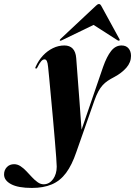

<svg xmlns="http://www.w3.org/2000/svg" viewBox="-155 -677 666 946"><path d="M353 -347.5Q371 -398.5 392.5 -425.8Q414 -453 444 -453Q466 -453 478.2 -438.8Q490.5 -424.5 490.5 -401.5Q490.5 -369.5 467.5 -343.2Q444.5 -317 407 -297Q389.5 -288 375.8 -278.8Q362 -269.5 350.8 -257.2Q339.5 -245 329.8 -227Q320 -209 310.5 -182.5L221 72.5Q199.5 136 170.5 175Q141.5 214 100.2 231.5Q59 249 2 249Q-65.5 249 -100.2 230.5Q-135 212 -135 182.5Q-135 161 -121.2 146.5Q-107.5 132 -85.5 132Q-69 132 -54 141.8Q-39 151.5 -25 166.5Q-11 181.5 2.8 196.2Q16.5 211 30.8 221Q45 231 60 231Q74.5 231 86.5 224Q98.5 217 107 205Q115.5 193 120 177.5Q124.5 162 124.5 144Q124.5 134.5 122 99.2Q119.5 64 115.2 13.8Q111 -36.5 106 -92.2Q101 -148 96 -200.2Q91 -252.5 87.5 -291.8Q84 -331 82 -347Q80 -368 75.8 -376.2Q71.5 -384.5 64.5 -384.5Q56 -384.5 47.8 -375.2Q39.5 -366 29 -344.5Q27 -341.5 25.5 -340Q24 -338.5 22 -339Q20 -339.5 19.2 -341.5Q18.5 -343.5 20 -346.5Q34.5 -379.5 56.5 -403Q78.5 -426.5 105.8 -439.8Q133 -453 162 -453Q188.5 -453 203.2 -437.5Q218 -422 220.5 -391Q222 -375 224.2 -341.8Q226.5 -308.5 230 -265Q233.5 -221.5 236.8 -175.8Q240 -130 243 -89.8Q246 -49.5 248 -22.5L241 -21ZM350 -575.5H273L425 -478Q427.5 -477 429.5 -476.5Q431.5 -476 432.5 -477Q434.5 -478 434.8 -480.2Q435 -482.5 433.5 -484.5L343.5 -649Q341 -653 338.8 -655Q336.5 -657 332.5 -657Q328.5 -657 325.5 -655Q322.5 -653 318 -649L142.5 -484.5Q140.5 -482.5 139.8 -480.2Q139 -478 140 -477Q141 -476 143.5 -476.5Q146 -477 148.5 -478Z"/></svg>

Font: Fraunces 120pt
Style: Bold Italic
Weight: 700
Italic angle: -16°
Version: Version 1.000;[b76b70a41]